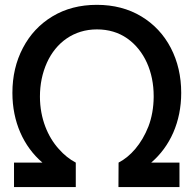

<svg xmlns="http://www.w3.org/2000/svg" viewBox="-20 -754 780 774"><path d="M285.5 0V-98.5C261.5 -111 238.5 -129 217 -153.5C173 -202 141 -276 141 -364.5C141 -414 150.5 -459.5 169 -501C206 -583 278 -635.5 370.5 -635.5C417 -635.5 458 -623.5 493 -599C562.5 -550 599.5 -463.5 599.5 -367V-362C599 -319.5 592 -280 578.5 -244.5C550.5 -173 505.5 -123 458 -98.5L457.5 0H703.5V-98.5H589.5C666 -164 710.5 -263 710.5 -379.5C710.5 -446.5 696.5 -507 668.5 -561C640.5 -614.5 601 -657 549.5 -688C498 -719 438 -734.5 370.5 -734.5C302.5 -734.5 243 -719 191.5 -688C140 -657 100.5 -614.5 72.5 -561C44 -507 30 -446.5 30 -379.5C30 -263 74.5 -164 151 -98.5H36.5V0Z"/></svg>

Font: Vela Sans SemBd
Style: Regular
Weight: 600
Designer: Principal design: Mikhail Sharanda - project Manrope.
Design modification: Ravid Balaliev
Foundry: Mikhail Sharanda
Version: Version 1.001